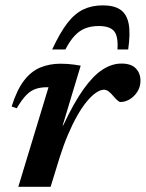

<svg xmlns="http://www.w3.org/2000/svg" viewBox="-20 -714 557 734"><path d="M165.5 -380.5Q164 -380.5 162.2 -380.5Q160.5 -380.5 159 -380.5Q135.5 -380.5 116.8 -374.2Q98 -368 80.8 -350.8Q63.5 -333.5 44 -300L24.5 -307Q44.5 -370.5 71.8 -406Q99 -441.5 134.2 -456Q169.5 -470.5 212 -470.5Q227 -470.5 239 -469.5Q251 -468.5 263 -467Q275 -465.5 288.5 -463L219 -232.5L222.5 -236.5Q263 -322.5 300 -374Q337 -425.5 372.5 -448.2Q408 -471 444 -471Q481.5 -471 499.2 -452.5Q517 -434 517 -405.5Q517 -382 505.2 -363.5Q493.5 -345 476 -334.5Q458.5 -324 440.5 -324Q436 -324 429 -330.2Q422 -336.5 412.5 -347.5Q403.5 -358.5 394.8 -364.8Q386 -371 377.5 -371Q363.5 -371 346.5 -359.2Q329.5 -347.5 311.2 -325.2Q293 -303 275 -271.2Q257 -239.5 240 -199.5Q223 -159.5 208 -112L173.5 0H50ZM357.5 -614.5Q329 -614.5 306.8 -606Q284.5 -597.5 266 -578Q247.5 -558.5 230 -525H179.5Q209.5 -589.5 237.8 -626Q266 -662.5 298.8 -678Q331.5 -693.5 373 -693.5Q416 -693.5 440.2 -677Q464.5 -660.5 471.8 -623.5Q479 -586.5 470 -525H429Q432.5 -575.5 416 -595Q399.5 -614.5 357.5 -614.5Z"/></svg>

Font: Newsreader SemiBold
Style: Italic
Weight: 600
Italic angle: -17°
Designer: Hugues Gentile
Foundry: Production Type
Version: Version 1.003